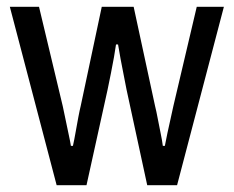

<svg xmlns="http://www.w3.org/2000/svg" viewBox="-20 -546 689 566"><path d="M147 0 9 -526H95L165 -233Q169 -215 173.5 -192.5Q178 -170 182.5 -149.5Q187 -129 189 -116H195Q199 -134 203 -157Q207 -180 211 -201Q215 -222 218 -234L280 -526H374L437 -234Q441 -218 445 -196.5Q449 -175 453.5 -153.5Q458 -132 460 -116H466Q469 -132 473.5 -153.5Q478 -175 483 -196.5Q488 -218 491 -233L560 -526H640L502 0H414L353 -282Q350 -299 345 -323Q340 -347 335.5 -372Q331 -397 328 -415H322Q320 -400 316 -377.5Q312 -355 307 -330Q302 -305 297 -281L235 0Z"/></svg>

Font: Archivo SemiCondensed
Style: Regular
Weight: 400
Width: 4
Designer: Hector Gatti
Foundry: Omnibus-Type
Version: Version 2.001